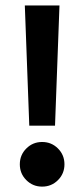

<svg xmlns="http://www.w3.org/2000/svg" viewBox="-20 -694 313 714"><path d="M77.9 -24.2Q53.7 -48.3 53.7 -83Q53.7 -117.7 77.9 -141.8Q102.1 -166 136.7 -166Q171.4 -166 195.6 -141.8Q219.7 -117.7 219.7 -83Q219.7 -48.3 195.6 -24.2Q171.4 0 136.7 0Q102.1 0 77.9 -24.2ZM72.3 -673.8H201.2L184.6 -226.6H88.9Z"/></svg>

Font: Samim FD-WOL
Style: Bold-FD-WOL
Weight: 700
Foundry: DejaVu fonts team - Redesigned by Saber Rastikerdar
Version: Version 4.0.5